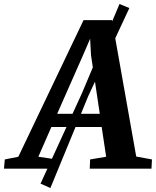

<svg xmlns="http://www.w3.org/2000/svg" viewBox="-93 -847 783 964"><path d="M-73 0 -69 -46.5 -1 -60 326.5 -746H469.5L591 -61L670 -46.5L667.5 0H357.5L359.5 -46.5L440 -60L417.5 -209.5H165L99.5 -60L191 -46.5L187.5 0ZM194 -275.5H408L364 -569.5L359.5 -652.5L325.5 -573.5ZM110.5 75 318.5 -379 507 -827 556.5 -806.5 350.5 -365.5 160 97Z"/></svg>

Font: Merriweather
Style: Bold Italic
Weight: 700
Italic angle: -7.8°
Version: Version 2.101